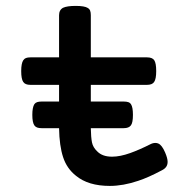

<svg xmlns="http://www.w3.org/2000/svg" viewBox="-20 -610 640 641"><path d="M283.2 -271H393.1Q402.3 -271 408.2 -269Q414.1 -267.1 417.5 -261.7Q423.8 -252 423.8 -226.6Q423.8 -200.2 417 -191.4Q410.2 -182.1 393.1 -182.1H283.2Q283.7 -151.4 287.1 -134.5Q290.5 -117.7 304.7 -104.5Q321.8 -86.9 354 -86.9Q380.9 -86.9 415 -99.1Q446.3 -110.4 481.9 -128.4Q490.2 -132.8 498.5 -132.8Q504.4 -132.8 508.3 -130.9Q520.5 -126 531.2 -101.1Q539.6 -81.5 539.6 -69.8Q539.6 -60.1 534.9 -53.2Q530.3 -46.4 520.5 -41.5Q474.6 -17.1 441.4 -6.3Q391.1 10.7 346.7 10.7Q274.4 10.7 233.4 -23.4Q203.1 -47.4 190.7 -85.2Q178.2 -123 177.2 -182.1H118.7Q109.9 -182.1 104 -184.3Q98.1 -186.5 94.7 -191.4Q87.9 -201.2 87.9 -226.6Q87.9 -251.5 94.7 -262.2Q98.1 -267.1 104 -269Q109.9 -271 118.7 -271H177.2V-326.7H81.5Q64 -326.7 57.6 -336.4Q50.8 -346.2 50.8 -372.6Q50.8 -398.4 57.6 -408.7Q61 -414.1 66.7 -416.3Q72.3 -418.5 81.5 -418.5H177.2V-559.1Q177.2 -576.7 190.4 -584Q204.1 -590.3 232.4 -590.3Q262.2 -590.3 272.9 -583.5Q278.8 -580.1 281 -574.2Q283.2 -568.4 283.2 -559.1V-418.5H470.7Q488.8 -418.5 495.1 -408.7Q501.5 -398.9 501.5 -372.6Q501.5 -346.2 494.6 -336.4Q488.3 -326.7 470.7 -326.7H283.2Z"/></svg>

Font: Courier Prime SemiBold
Style: Regular
Weight: 600
Designer: Alan Dague-Greene
Foundry: Quote-Unquote Apps
Version: Version 1.202